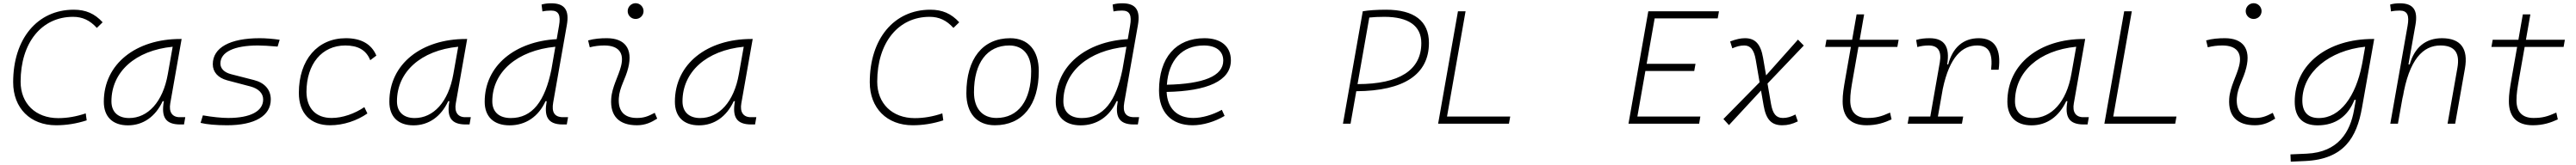

<svg xmlns="http://www.w3.org/2000/svg" viewBox="-20 -763 15860 1018"><path d="M325.2 9.8C387.7 9.8 450.7 0 513.7 -20.5L507.8 -63.5C450.2 -43.9 394 -34.2 338.4 -34.2C199.7 -34.2 106.9 -124 106.9 -258.8C106.9 -499 235.8 -659.2 429.7 -659.2C487.8 -659.2 533.7 -637.7 576.2 -590.8L611.8 -625.5C563 -679.2 507.8 -703.1 434.1 -703.1C210.4 -703.1 61 -523.9 61 -255.4C61 -96.2 166.5 9.8 325.2 9.8Z M767.6 10.3C860.8 10.3 937 -43 981.4 -138.7H988.8C971.2 -39.6 999.5 4.9 1089.8 4.9H1112.8L1120.6 -40H1086.4C1040 -40 1018.6 -71.8 1028.3 -126L1098.1 -522.5H1089.4C819.3 -522.5 619.1 -370.1 619.1 -135.3C619.1 -43 672.9 10.3 767.6 10.3ZM774.9 -34.7C706.5 -34.7 666 -72.3 666 -137.7C666 -319.3 813 -452.1 1043 -474.6L1013.2 -306.2C982.9 -132.8 889.6 -34.7 774.9 -34.7Z M1377.4 9.8C1548.8 9.8 1647 -48.3 1647 -149.4C1647 -209.5 1609.4 -252.4 1543.9 -269L1402.8 -305.2C1361.3 -315.9 1336.9 -339.4 1336.9 -371.1C1336.9 -441.9 1420.9 -482.4 1567.9 -482.4C1594.2 -482.4 1638.7 -480 1689 -475.6L1701.7 -517.6C1659.7 -523.9 1614.7 -527.3 1578.6 -527.3C1395 -527.3 1290 -468.8 1290 -366.7C1290 -318.4 1322.3 -282.7 1377.9 -267.6L1522 -229.5C1571.3 -216.3 1600.1 -187.5 1600.1 -149.4C1600.1 -77.1 1522 -35.2 1385.3 -35.2C1344.2 -35.2 1287.6 -41 1229 -51.3L1214.8 -4.9C1251 4.4 1310.1 9.8 1377.4 9.8Z M2021 -35.2C1924.8 -35.2 1867.7 -94.7 1866.7 -195.8C1867.2 -368.7 1961.9 -482.4 2105.5 -482.4C2181.2 -482.4 2233.4 -456.5 2259.3 -391.6L2296.9 -419.9C2267.6 -490.7 2203.6 -527.3 2109.4 -527.3C1934.6 -527.3 1819.8 -393.6 1819.8 -189.9C1819.8 -64.5 1891.1 9.8 2011.7 9.8C2095.7 9.8 2178.7 -19 2241.7 -63L2223.1 -102.1C2163.1 -61.5 2089.4 -35.2 2021 -35.2Z M2525.4 10.3C2618.7 10.3 2694.8 -43 2739.3 -138.7H2746.6C2729 -39.6 2757.3 4.9 2847.7 4.9H2870.6L2878.4 -40H2844.2C2797.9 -40 2776.4 -71.8 2786.1 -126L2856 -522.5H2847.2C2577.1 -522.5 2377 -370.1 2377 -135.3C2377 -43 2430.7 10.3 2525.4 10.3ZM2532.7 -34.7C2464.4 -34.7 2423.8 -72.3 2423.8 -137.7C2423.8 -319.3 2570.8 -452.1 2800.8 -474.6L2771 -306.2C2740.7 -132.8 2647.5 -34.7 2532.7 -34.7Z M3117.2 10.3C3215.8 10.3 3294.9 -43 3338.4 -138.7H3345.7C3330.1 -52.7 3345.2 4.9 3444.3 4.9H3469.2L3477.1 -40H3446.8C3393.1 -40 3375 -70.8 3385.7 -131.3L3469.7 -608.9C3485.4 -698.7 3458 -742.7 3373.5 -742.7C3353.5 -742.7 3333.5 -740.7 3314 -734.9L3319.3 -692.4C3336.9 -696.3 3355 -697.8 3372.6 -697.8C3420.9 -697.8 3432.6 -667.5 3421.4 -604L3407.2 -521.5C3151.9 -507.3 2963.9 -358.9 2963.9 -135.3C2963.9 -43 3019.5 10.3 3117.2 10.3ZM3375 -335.9C3335 -136.7 3256.3 -34.7 3124.5 -34.7C3052.7 -34.7 3010.7 -72.3 3010.7 -137.7C3010.7 -319.3 3164.1 -451.7 3398.9 -474.6L3375 -336.4Z M4010.7 -66.9C3967.8 -43.9 3941.9 -35.2 3900.9 -35.2C3823.2 -35.2 3784.2 -77.1 3789.6 -157.7C3793.9 -225.6 3831.1 -275.4 3847.7 -345.2C3877 -463.4 3826.2 -527.3 3715.8 -527.3C3677.2 -527.3 3638.7 -524.4 3600.6 -513.7L3610.8 -471.2C3640.6 -479 3670.4 -482.4 3700.2 -482.4C3786.6 -482.4 3824.7 -438.5 3803.2 -355C3788.1 -293.5 3747.1 -226.1 3742.7 -153.3C3735.8 -46.4 3791.5 9.8 3901.4 9.8C3952.6 9.8 3990.2 -8.3 4025.9 -31.2ZM3893.1 -646C3919.9 -646 3941.9 -667.5 3941.9 -694.3C3941.9 -721.2 3919.9 -743.2 3893.1 -743.2C3866.2 -743.2 3844.2 -721.2 3844.2 -694.3C3844.2 -667.5 3866.2 -646 3893.1 -646Z M4283.2 10.3C4376.5 10.3 4452.6 -43 4497.1 -138.7H4504.4C4486.8 -39.6 4515.1 4.9 4605.5 4.9H4628.4L4636.2 -40H4602.1C4555.7 -40 4534.2 -71.8 4543.9 -126L4613.8 -522.5H4605C4335 -522.5 4134.8 -370.1 4134.8 -135.3C4134.8 -43 4188.5 10.3 4283.2 10.3ZM4290.5 -34.7C4222.2 -34.7 4181.6 -72.3 4181.6 -137.7C4181.6 -319.3 4328.6 -452.1 4558.6 -474.6L4528.8 -306.2C4498.5 -132.8 4405.3 -34.7 4290.5 -34.7Z M5598.6 9.8C5661.1 9.8 5724.1 0 5787.1 -20.5L5781.2 -63.5C5723.6 -43.9 5667.5 -34.2 5611.8 -34.2C5473.1 -34.2 5380.4 -124 5380.4 -258.8C5380.4 -499 5509.3 -659.2 5703.1 -659.2C5761.2 -659.2 5807.1 -637.7 5849.6 -590.8L5885.3 -625.5C5836.4 -679.2 5781.2 -703.1 5707.5 -703.1C5483.9 -703.1 5334.5 -523.9 5334.5 -255.4C5334.5 -96.2 5439.9 9.8 5598.6 9.8Z M6104.5 9.8C6274.4 9.8 6375 -114.7 6375 -325.2C6375 -452.6 6309.6 -527.3 6199.2 -527.3C6029.8 -527.3 5929.2 -400.9 5929.2 -187.5C5929.2 -63.5 5994.6 9.8 6104.5 9.8ZM6114.3 -35.2C6027.3 -35.2 5976.1 -94.2 5976.1 -193.8C5976.1 -375 6057.1 -482.4 6193.4 -482.4C6278.8 -482.4 6328.1 -423.3 6328.1 -323.7C6328.1 -142.1 6248.5 -35.2 6114.3 -35.2Z M6632.8 10.3C6731.4 10.3 6810.5 -43 6854 -138.7H6861.3C6845.7 -52.7 6860.8 4.9 6960 4.9H6984.9L6992.7 -40H6962.4C6908.7 -40 6890.6 -70.8 6901.4 -131.3L6985.4 -608.9C7001 -698.7 6973.6 -742.7 6889.2 -742.7C6869.1 -742.7 6849.1 -740.7 6829.6 -734.9L6835 -692.4C6852.5 -696.3 6870.6 -697.8 6888.2 -697.8C6936.5 -697.8 6948.2 -667.5 6937 -604L6922.9 -521.5C6667.5 -507.3 6479.5 -358.9 6479.5 -135.3C6479.5 -43 6535.2 10.3 6632.8 10.3ZM6890.6 -335.9C6850.6 -136.7 6772 -34.7 6640.1 -34.7C6568.4 -34.7 6526.4 -72.3 6526.4 -137.7C6526.4 -319.3 6679.7 -451.7 6914.6 -474.6L6890.6 -336.4Z M7326.2 -35.2C7226.6 -35.2 7166.5 -94.7 7162.1 -195.8C7411.1 -200.7 7557.6 -263.2 7557.6 -390.6C7557.6 -476.6 7497.1 -527.3 7395 -527.3C7219.2 -527.3 7115.2 -407.2 7115.2 -204.6C7115.2 -69.8 7191.9 9.8 7321.8 9.8C7385.3 9.8 7458 -11.7 7519 -47.9L7502 -85.4C7444.3 -53.7 7379.9 -35.2 7326.2 -35.2ZM7163.6 -240.2C7174.3 -393.1 7257.8 -482.4 7391.1 -482.4C7467.3 -482.4 7510.7 -447.3 7510.7 -389.2C7510.7 -293 7387.7 -245.1 7163.6 -240.2Z M8247.6 0H8294.4L8329.6 -200.2C8624 -202.1 8776.9 -304.2 8776.9 -498.5C8776.9 -632.8 8686.5 -703.1 8513.2 -703.1C8455.6 -703.1 8405.8 -699.7 8369.6 -693.4ZM8337.4 -244.1 8409.7 -654.8C8436.5 -657.7 8467.8 -659.2 8502 -659.2C8651.9 -659.2 8730 -603 8730 -497.1C8730 -331.1 8595.7 -244.1 8337.9 -244.1Z M8833.5 0H9269.5L9277.3 -43.9H8888.2L9002.4 -693.4H8955.6Z M10005.4 0H10440.4L10447.8 -43.9H10060.1L10109.4 -325.2H10410.2L10418 -369.1H10117.2L10166.5 -649.4H10554.7L10562.5 -693.4H10127.4L10119.6 -649.4Z M10624 8.8 10821.3 -204.6 10837.4 -111.8C10852.1 -25.9 10885.3 9.8 10951.7 9.8C10985.4 9.8 11014.2 2.4 11047.9 -14.2L11033.2 -56.6C11005.9 -42.5 10982.4 -35.2 10956.1 -35.2C10914.1 -35.2 10893.6 -61 10882.8 -122.1L10861.3 -247.6L11084.5 -481.9L11048.8 -518.6L10852.5 -297.9L10834 -405.8C10819.3 -491.7 10785.2 -527.3 10722.7 -527.3C10695.8 -527.3 10668.9 -521.5 10631.3 -507.3L10644.5 -464.8C10670.4 -476.1 10692.4 -482.4 10718.3 -482.4C10755.9 -482.4 10777.8 -456.5 10788.6 -395.5L10812.5 -255.4L10589.8 -28.8Z M11471.2 9.8C11534.7 9.8 11581.5 -6.3 11625 -26.4L11615.7 -68.4C11561 -43.5 11527.8 -35.2 11475.6 -35.2C11406.7 -35.2 11370.6 -72.3 11370.6 -143.1C11370.6 -184.6 11375.5 -214.8 11388.2 -287.1L11420.9 -473.6H11660.6L11668.5 -517.6H11428.7L11456.1 -674.3H11409.7L11382.3 -517.6H11224.1L11216.3 -473.6H11374.5L11341.8 -287.1C11329.1 -214.4 11323.7 -181.6 11323.7 -138.2C11323.7 -41 11374 9.8 11471.2 9.8Z M11724.1 0H12058.1L12065.9 -43.9H11910.2L11940.4 -215.3C11982.4 -413.6 12060.5 -482.4 12152.3 -482.4C12224.1 -482.4 12249.5 -433.6 12237.8 -333H12284.2C12301.3 -460.4 12260.7 -527.3 12162.1 -527.3C12064.9 -527.3 12001 -468.8 11973.6 -365.7H11967.3C11985.4 -474.1 11950.7 -527.3 11859.4 -527.3C11831.5 -527.3 11803.7 -524.9 11776.4 -516.6L11783.7 -472.7C11807.1 -479.5 11830.1 -482.4 11853.5 -482.4C11910.6 -482.4 11934.1 -447.8 11921.9 -377.9L11863.3 -43.9H11731.9Z M12486.3 10.3C12579.6 10.3 12655.8 -43 12700.2 -138.7H12707.5C12689.9 -39.6 12718.3 4.9 12808.6 4.9H12831.5L12839.4 -40H12805.2C12758.8 -40 12737.3 -71.8 12747.1 -126L12816.9 -522.5H12808.1C12538.1 -522.5 12337.9 -370.1 12337.9 -135.3C12337.9 -43 12391.6 10.3 12486.3 10.3ZM12493.7 -34.7C12425.3 -34.7 12384.8 -72.3 12384.8 -137.7C12384.8 -319.3 12531.7 -452.1 12761.7 -474.6L12731.9 -306.2C12701.7 -132.8 12608.4 -34.7 12493.7 -34.7Z M12935.1 0H13371.1L13378.9 -43.9H12989.7L13104 -693.4H13057.1Z M13971.7 -66.9C13928.7 -43.9 13902.8 -35.2 13861.8 -35.2C13784.2 -35.2 13745.1 -77.1 13750.5 -157.7C13754.9 -225.6 13792 -275.4 13808.6 -345.2C13837.9 -463.4 13787.1 -527.3 13676.8 -527.3C13638.2 -527.3 13599.6 -524.4 13561.5 -513.7L13571.8 -471.2C13601.6 -479 13631.3 -482.4 13661.1 -482.4C13747.6 -482.4 13785.6 -438.5 13764.2 -355C13749 -293.5 13708 -226.1 13703.6 -153.3C13696.8 -46.4 13752.4 9.8 13862.3 9.8C13913.6 9.8 13951.2 -8.3 13986.8 -31.2ZM13854 -646C13880.9 -646 13902.8 -667.5 13902.8 -694.3C13902.8 -721.2 13880.9 -743.2 13854 -743.2C13827.1 -743.2 13805.2 -721.2 13805.2 -694.3C13805.2 -667.5 13827.1 -646 13854 -646Z M14082.5 234.4 14170.4 230.5C14410.2 219.7 14488.8 85 14521 -98.1L14596.2 -522.5H14586.9C14313.5 -522.5 14106.9 -370.1 14106.9 -135.3C14106.9 -39.6 14155.3 10.3 14248 10.3C14358.4 10.3 14435.1 -46.4 14474.6 -147H14482.9L14471.7 -82.5C14448.7 46.9 14377.9 176.3 14180.2 185.1L14080.6 189.5ZM14540.5 -474.6 14523.9 -379.4 14520 -359.9C14482.4 -170.9 14388.2 -34.7 14255.4 -34.7C14188.5 -34.7 14153.8 -71.8 14153.8 -142.6C14153.8 -316.9 14320.3 -452.1 14540.5 -474.6Z M15047.9 0H15094.7L15154.8 -340.3C15176.3 -462.9 15128.9 -527.3 15013.2 -527.3C14911.1 -527.3 14843.8 -468.8 14814.9 -365.7H14807.1L14850.1 -608.9C14866.2 -698.7 14838.4 -742.7 14753.9 -742.7C14733.9 -742.7 14713.9 -740.7 14694.3 -734.9L14699.7 -692.4C14717.3 -696.3 14735.4 -697.8 14752.9 -697.8C14801.3 -697.8 14813 -667.5 14801.8 -604L14695.3 0H14742.2L14773.4 -175.3L14771 -156.2C14810.5 -399.9 14898.9 -482.4 15003.4 -482.4C15092.8 -482.4 15124.5 -436 15108.4 -344.2Z M15572.8 9.8C15636.2 9.8 15683.1 -6.3 15726.6 -26.4L15717.3 -68.4C15662.6 -43.5 15629.4 -35.2 15577.1 -35.2C15508.3 -35.2 15472.2 -72.3 15472.2 -143.1C15472.2 -184.6 15477.1 -214.8 15489.7 -287.1L15522.5 -473.6H15762.2L15770 -517.6H15530.3L15557.6 -674.3H15511.2L15483.9 -517.6H15325.7L15317.9 -473.6H15476.1L15443.4 -287.1C15430.7 -214.4 15425.3 -181.6 15425.3 -138.2C15425.3 -41 15475.6 9.8 15572.8 9.8Z"/></svg>

Font: Cascadia Code PL ExtraLight
Style: Italic
Weight: 200
Italic angle: -10°
Monospace: yes
Designer: Aaron Bell
Foundry: Saja Typeworks
Version: Version 2404.023